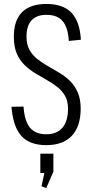

<svg xmlns="http://www.w3.org/2000/svg" viewBox="-20 -727 467 971"><path d="M214 7Q130 7 88 -39.5Q46 -86 38 -187L99 -188Q104 -115 131.5 -81.5Q159 -48 214 -48Q268 -48 296 -81.5Q324 -115 324 -177Q324 -216 309 -242Q294 -268 270 -287Q246 -306 216.5 -322.5Q187 -339 157.5 -357Q128 -375 103.5 -399Q79 -423 64.5 -457Q50 -491 50 -541Q50 -624 91.5 -665.5Q133 -707 215 -707Q299 -707 341.5 -662.5Q384 -618 389 -526L328 -520Q324 -588 297 -620Q270 -652 215 -652Q165 -652 139.5 -624Q114 -596 114 -542Q114 -502 129 -475Q144 -448 168 -429Q192 -410 221 -393.5Q250 -377 280 -359Q310 -341 334 -317.5Q358 -294 373 -260Q388 -226 388 -178Q388 -88 343.5 -40.5Q299 7 214 7ZM250 50V141L214 224L190 215L215 98L245 148H184V50Z"/></svg>

Font: Pathway Extreme Condensed ExtraLight
Style: Regular
Weight: 250
Width: 3
Version: Version 1.001;gftools[0.9.26]